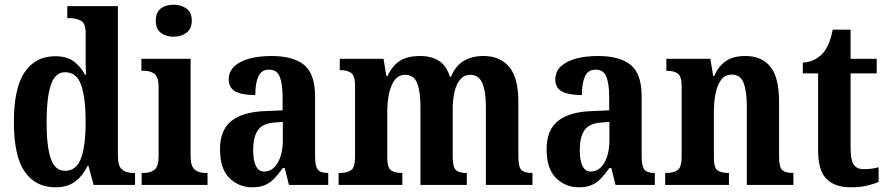

<svg xmlns="http://www.w3.org/2000/svg" viewBox="-20 -786 3772 816"><path d="M216 10Q131 10 85 -56.5Q39 -123 39 -267Q39 -412 85 -479.5Q131 -547 215 -547Q264 -547 293.5 -525Q323 -503 341 -469H346Q344 -492 344 -521.5Q344 -551 344 -580V-646Q344 -688 323 -698.5Q302 -709 273 -709H266V-760H481V-126Q481 -81 498 -66Q515 -51 546 -51H554V0H378L356 -81H352Q332 -39 299.5 -14.5Q267 10 216 10ZM256 -60Q305 -60 324.5 -113.5Q344 -167 344 -268Q344 -370 325 -424.5Q306 -479 256 -479Q214 -479 196 -424.5Q178 -370 178 -267Q178 -163 196 -111.5Q214 -60 256 -60Z M718 -630Q685 -630 663.5 -646.5Q642 -663 642 -698Q642 -734 663.5 -750Q685 -766 718 -766Q749 -766 772 -750Q795 -734 795 -698Q795 -663 772 -646.5Q749 -630 718 -630ZM582 0V-51H592Q620 -51 637 -65Q654 -79 654 -122V-417Q654 -458 637 -471.5Q620 -485 594 -485H581V-536H790V-123Q790 -79 807.5 -65Q825 -51 852 -51H862V0Z M1052 10Q995 10 955 -29.5Q915 -69 915 -152Q915 -233 963.5 -272Q1012 -311 1110 -314L1181 -317V-374Q1181 -430 1169 -460Q1157 -490 1123 -490Q1091 -490 1078 -461Q1065 -432 1065 -382Q1008 -382 980 -397.5Q952 -413 952 -448Q952 -482 976.5 -504.5Q1001 -527 1042 -537.5Q1083 -548 1134 -548Q1226 -548 1272.5 -510Q1319 -472 1319 -377V-122Q1319 -80 1330.5 -65.5Q1342 -51 1372 -51H1375V0H1208L1190 -72H1182Q1163 -45 1145.5 -27Q1128 -9 1106.5 0.5Q1085 10 1052 10ZM1103 -57Q1139 -57 1160.5 -94.5Q1182 -132 1182 -191V-268L1145 -265Q1095 -261 1075.5 -232Q1056 -203 1056 -148Q1056 -105 1067.5 -81Q1079 -57 1103 -57Z M1419 0V-51H1427Q1456 -51 1472.5 -63Q1489 -75 1489 -120V-422Q1489 -464 1472.5 -476Q1456 -488 1427 -488H1424V-536H1610L1622 -463H1627Q1646 -505 1678 -526.5Q1710 -548 1766 -548Q1812 -548 1844.5 -528Q1877 -508 1892 -460H1897Q1932 -548 2035 -548Q2105 -548 2144 -502Q2183 -456 2183 -354V-122Q2183 -75 2196.5 -63Q2210 -51 2240 -51H2243V0H2045V-333Q2045 -397 2030 -432.5Q2015 -468 1979 -468Q1952 -468 1935.5 -448Q1919 -428 1911.5 -395Q1904 -362 1904 -324V-122Q1904 -75 1918 -63Q1932 -51 1961 -51H1964V0H1767V-333Q1767 -397 1753 -432.5Q1739 -468 1702 -468Q1674 -468 1657.5 -446Q1641 -424 1633.5 -388.5Q1626 -353 1626 -311V-116Q1626 -73 1642 -62Q1658 -51 1687 -51H1690V0Z M2440 10Q2383 10 2343 -29.5Q2303 -69 2303 -152Q2303 -233 2351.5 -272Q2400 -311 2498 -314L2569 -317V-374Q2569 -430 2557 -460Q2545 -490 2511 -490Q2479 -490 2466 -461Q2453 -432 2453 -382Q2396 -382 2368 -397.5Q2340 -413 2340 -448Q2340 -482 2364.5 -504.5Q2389 -527 2430 -537.5Q2471 -548 2522 -548Q2614 -548 2660.5 -510Q2707 -472 2707 -377V-122Q2707 -80 2718.5 -65.5Q2730 -51 2760 -51H2763V0H2596L2578 -72H2570Q2551 -45 2533.5 -27Q2516 -9 2494.5 0.5Q2473 10 2440 10ZM2491 -57Q2527 -57 2548.5 -94.5Q2570 -132 2570 -191V-268L2533 -265Q2483 -261 2463.5 -232Q2444 -203 2444 -148Q2444 -105 2455.5 -81Q2467 -57 2491 -57Z M2807 0V-51H2813Q2842 -51 2859.5 -63Q2877 -75 2877 -120V-420Q2877 -462 2860.5 -473.5Q2844 -485 2816 -485H2812V-536H2999L3011 -463H3015Q3034 -505 3065 -526.5Q3096 -548 3148 -548Q3218 -548 3254.5 -502Q3291 -456 3291 -354V-122Q3291 -75 3304.5 -63Q3318 -51 3348 -51H3352V0H3154V-333Q3154 -397 3140.5 -433Q3127 -469 3090 -469Q3061 -469 3044.5 -446.5Q3028 -424 3021 -388Q3014 -352 3014 -311V-116Q3014 -73 3029.5 -62Q3045 -51 3074 -51H3078V0Z M3595 10Q3529 10 3493 -25Q3457 -60 3457 -147V-474H3392V-520Q3423 -522 3445 -534.5Q3467 -547 3480 -563Q3492 -578 3502 -601Q3512 -624 3519 -660H3595V-536H3706V-474H3595V-156Q3595 -109 3607.5 -88Q3620 -67 3651 -67Q3684 -67 3714 -75V-13Q3700 -6 3669 2Q3638 10 3595 10Z"/></svg>

Font: Noto Serif Lao Condensed
Style: Bold
Weight: 700
Width: 3
Designer: Monotype Design Team
Foundry: Monotype Imaging Inc.
Version: Version 2.003; ttfautohint (v1.8.4.7-5d5b)